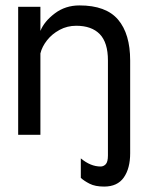

<svg xmlns="http://www.w3.org/2000/svg" viewBox="-20 -497 538 708"><path d="M47 0V-472H129V-383Q143 -418 182 -447.5Q221 -477 273 -477Q371 -477 415.5 -424.5Q460 -372 460 -274V68Q460 124 436.5 157.5Q413 191 364 191Q331 191 310.5 180.5Q290 170 278 159V87Q314 117 351 117Q362 117 370 108.5Q378 100 378 76V-274Q378 -340 348 -371Q318 -402 261 -402Q228 -402 200 -387Q172 -372 153.5 -348.5Q135 -325 129 -300V0Z"/></svg>

Font: Lil Grotesk Medium
Style: Regular
Weight: 500
Designer: Bastien Sozeau
Foundry: NBR — Bastien Sozeau
Version: Version 3.003; ttfautohint (v1.8.4.7-5d5b);gftools[0.9.33]